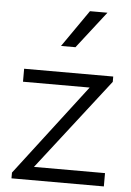

<svg xmlns="http://www.w3.org/2000/svg" viewBox="-53 -788 565 828"><g transform="rotate(5 229.0 -374.0)"><path d="M28.3 -24.9 330.1 -419.4H41.5V-475.6H427.2V-452.6L120.6 -57.6H428.2V0H28.3ZM302.7 -747.6H378.4L253.9 -587.4H191.4Z"/></g></svg>

Font: Selawik Semilight
Style: Regular
Weight: 300
Designer: Aaron Bell
Foundry: Microsoft Corporation
Version: Version 1.01